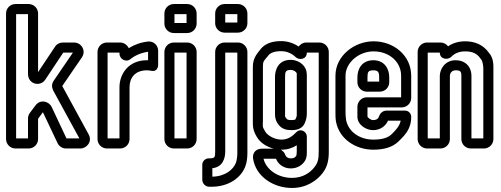

<svg xmlns="http://www.w3.org/2000/svg" viewBox="-20 -712 2486 953"><path d="M60 -25V-642H119V-343C119 -327 127 -312 139 -304C158 -290 190 -293 205 -317L294 -451H295H342L247 -312C236 -296 236 -280 244 -263L374 -25H310L237 -180C224 -209 181 -221 157 -190L127 -150C123 -144 119 -135 119 -124V-25ZM169 -22V-122C169 -122 170 -123 170 -124L193 -155L265 -3C272 13 288 25 308 25H379C410 25 440 -9 420 -45L289 -285L387 -428C408 -460 385 -501 347 -501H293C277 -501 262 -494 253 -480L169 -354V-645C169 -671 148 -692 122 -692H57C31 -692 10 -671 10 -645V-22C10 4 31 25 57 25H122C148 25 169 4 169 -22Z M576 -501H511C485 -501 464 -480 464 -454V-22C464 4 485 25 511 25H576C602 25 623 4 623 -22V-279C623 -322 647 -363 709 -363C716 -363 726 -362 734 -360C759 -356 765 -380 765 -389V-460C765 -486 744 -508 716 -506C678 -502 647 -490 619 -473C612 -488 596 -501 576 -501ZM715 -413H709C617 -413 573 -344 573 -279V-25H514V-451H573V-446C573 -419 605 -400 628 -419C649 -436 679 -450 715 -455Z M846 -25V-451H906V-25ZM956 -22V-454C956 -480 935 -501 909 -501H843C817 -501 796 -480 796 -454V-22C796 4 817 25 843 25H909C935 25 956 4 956 -22ZM846 -598V-642H906V-598ZM956 -595V-645C956 -671 935 -692 909 -692H843C817 -692 796 -671 796 -645V-595C796 -569 817 -548 843 -548H909C935 -548 956 -569 956 -595Z M1151 96C1138 129 1100 163 1034 165V123C1087 117 1098 72 1098 39V-451H1158V47C1158 66 1155 84 1151 96ZM1161 -501H1095C1069 -501 1048 -480 1048 -454V39C1048 68 1047 74 1020 74H1015C999 74 984 89 984 105V180C984 199 1000 215 1019 215H1029C1118 215 1178 168 1198 113C1205 95 1208 71 1208 47V-454C1208 -480 1187 -501 1161 -501ZM1098 -600V-642H1158V-600ZM1208 -597V-645C1208 -671 1187 -692 1161 -692H1095C1069 -692 1048 -671 1048 -645V-597C1048 -571 1069 -550 1095 -550H1161C1187 -550 1208 -571 1208 -597Z M1374 31H1377C1407 31 1431 23 1453 9V40C1453 53 1451 60 1451 60C1445 70 1439 74 1423 74C1408 74 1399 66 1396 57C1392 44 1383 37 1374 31ZM1565 -501H1500C1483 -501 1470 -491 1462 -481C1439 -497 1409 -508 1375 -508C1333 -508 1298 -497 1275 -470C1251 -440 1235 -421 1235 -378V-114C1235 -87 1234 -67 1255 -32C1272 -3 1304 17 1339 26H1282C1271 26 1254 28 1243 43C1236 53 1235 64 1236 74C1249 165 1338 221 1429 221C1503 221 1554 183 1582 146C1606 115 1612 81 1612 40V-454C1612 -480 1591 -501 1565 -501ZM1375 -458C1405 -458 1429 -446 1447 -429C1464 -412 1503 -416 1503 -451H1562V40C1562 77 1558 95 1542 116C1522 143 1485 171 1429 171C1360 171 1301 130 1288 76H1350C1362 107 1392 124 1423 124C1453 124 1480 110 1495 84C1503 70 1503 55 1503 40V-34C1503 -59 1472 -77 1451 -56C1433 -38 1412 -19 1377 -19C1342 -19 1308 -40 1297 -58C1280 -87 1285 -81 1285 -114V-378C1285 -409 1287 -406 1313 -438C1322 -449 1341 -458 1375 -458ZM1501 -358C1492 -397 1453 -415 1423 -415C1359 -415 1345 -362 1345 -331V-150C1345 -132 1346 -112 1366 -89C1381 -72 1402 -66 1426 -66C1452 -66 1478 -72 1491 -97C1500 -116 1503 -132 1503 -150V-331C1503 -340 1503 -348 1501 -358ZM1453 -348V-331V-150C1453 -134 1454 -137 1446 -119C1446 -119 1441 -116 1426 -116C1410 -116 1406 -119 1404 -121C1392 -136 1395 -130 1395 -150V-331C1395 -354 1397 -365 1423 -365C1438 -365 1451 -355 1453 -348Z M1754 -182V-133C1754 -91 1799 -66 1831 -66C1869 -66 1894 -87 1906 -113H1969C1967 -106 1965 -99 1962 -93C1957 -82 1944 -65 1923 -45C1906 -29 1879 -19 1833 -19C1764 -19 1709 -59 1698 -116C1696 -129 1695 -142 1695 -155V-336C1695 -401 1761 -457 1834 -457C1912 -457 1971 -405 1971 -336V-229H1801C1775 -229 1754 -208 1754 -182ZM2021 -226V-336C2021 -437 1934 -507 1834 -507C1739 -507 1645 -435 1645 -336V-155C1645 -140 1645 -122 1648 -107C1665 -21 1746 31 1833 31C1885 31 1928 19 1957 -9C1981 -32 1999 -52 2008 -72C2015 -87 2021 -106 2021 -127V-133C2021 -149 2007 -163 1991 -163H1900C1881 -163 1868 -152 1862 -136C1858 -124 1851 -116 1831 -116C1820 -116 1805 -129 1804 -133V-179H1974C2000 -179 2021 -200 2021 -226ZM1801 -257H1865C1891 -257 1912 -278 1912 -304V-329C1912 -371 1888 -413 1833 -413C1776 -413 1754 -369 1754 -329V-304C1754 -278 1775 -257 1801 -257ZM1833 -363C1856 -363 1862 -355 1862 -329V-307H1804V-329C1804 -355 1808 -363 1833 -363Z M2368 -417C2375 -410 2379 -388 2379 -370V-25H2320V-335C2320 -382 2289 -413 2241 -413C2190 -413 2163 -370 2163 -335V-25H2103V-451H2163C2163 -417 2203 -413 2220 -430C2237 -448 2260 -457 2289 -457C2327 -457 2349 -445 2365 -421C2366 -420 2367 -418 2368 -417ZM2166 -501H2100C2074 -501 2053 -480 2053 -454V-22C2053 4 2074 25 2100 25H2166C2192 25 2213 4 2213 -22V-335C2213 -348 2222 -363 2241 -363C2265 -363 2270 -358 2270 -335V-22C2270 4 2291 25 2317 25H2382C2408 25 2429 4 2429 -22V-370C2429 -387 2431 -424 2406 -451C2379 -489 2338 -507 2289 -507C2258 -507 2228 -499 2204 -482C2196 -493 2182 -501 2166 -501Z"/></svg>

Font: DIN Rundschrift
Style: MittelKont
Weight: 400
Version: Version 1.027